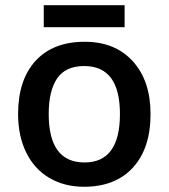

<svg xmlns="http://www.w3.org/2000/svg" viewBox="-20 -711 651 741"><path d="M49.8 0ZM561 -271Q561 -138.7 493.2 -64.5Q425.3 9.8 304.2 9.8Q228.5 9.8 170.4 -24.4Q112.3 -58.6 81.1 -122.6Q49.8 -186.5 49.8 -271Q49.8 -402.3 117.2 -476.1Q184.6 -549.8 307.1 -549.8Q424.3 -549.8 492.7 -474.4Q561 -398.9 561 -271ZM168 -271Q168 -84 306.2 -84Q442.9 -84 442.9 -271Q442.9 -456.1 305.2 -456.1Q232.9 -456.1 200.4 -408.2Q168 -360.4 168 -271ZM148.9 -690.9H460.9V-606H148.9Z"/></svg>

Font: Open Sans Semibold
Style: Regular
Weight: 600
Foundry: Ascender Corporation
Version: Version 1.10; ttfautohint (v1.5.65-e2d9)